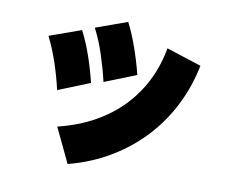

<svg xmlns="http://www.w3.org/2000/svg" viewBox="-79 -707 1097 920"><g transform="rotate(10 470.0 -247.5)"><path d="M473 -608Q499 -557 521.5 -493Q544 -429 560 -365L406 -304Q392 -365 370.5 -431Q349 -497 320 -553ZM262 -531Q289 -479 311 -415.5Q333 -352 348 -289L194 -227Q180 -289 158.5 -353.5Q137 -418 108 -476ZM850 -461Q830 -360 784.5 -268.5Q739 -177 670 -102Q601 -27 509 28.5Q417 84 305 113L225 -55Q323 -79 400.5 -122Q478 -165 535 -224.5Q592 -284 628.5 -357.5Q665 -431 680 -516Z"/></g></svg>

Font: OA Gothic ExtraBold
Style: Regular
Weight: 800
Designer: Choi Chi-young, Lee Jaesang, Lee Juhyun, Han Dohee
Foundry: DDUNGSANG CORP.
Version: Version 1.000;Build 20210203